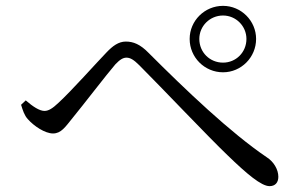

<svg xmlns="http://www.w3.org/2000/svg" viewBox="-20 -705 1040 656"><path d="M628 -572C628 -509 679 -458 742 -458C804 -458 855 -509 855 -572C855 -634 804 -685 742 -685C679 -685 628 -634 628 -572ZM661 -572C661 -616 697 -652 742 -652C786 -652 822 -616 822 -572C822 -526 786 -491 742 -491C697 -491 661 -526 661 -572ZM52 -347C58 -328 63 -311 75 -298C96 -274 134 -249 161 -249C189 -249 203 -271 228 -302C265 -347 343 -449 374 -485C390 -502 401 -508 412 -508C425 -508 437 -501 456 -482C532 -406 694 -235 757 -175C824 -110 873 -69 901 -69C920 -69 931 -81 931 -101C931 -126 915 -153 891 -168C767 -252 614 -398 488 -524C459 -554 435 -563 410 -563C385 -563 365 -548 344 -526C310 -491 225 -395 179 -353C160 -335 146 -326 132 -326C115 -326 92 -341 68 -362Z"/></svg>

Font: Harano Aji Mincho
Style: Regular
Weight: 400
Foundry: Masamichi Hosoda
Version: HaranoAjiMincho-Regular version 20230610;ttx 4.39.4